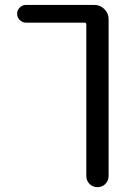

<svg xmlns="http://www.w3.org/2000/svg" viewBox="-20 -567 540 783"><path d="M365.2 -546.9Q388.7 -546.9 405.8 -529.8Q422.9 -512.7 422.9 -489.3V150.4Q422.9 169.9 409.7 183.1Q396.5 196.3 377.4 196.3Q358.4 196.3 345.2 183.1Q332 169.9 332 150.4V-466.8Q332 -474.6 324.2 -474.6H85.9Q71.3 -474.6 60.5 -485.4Q49.8 -496.1 49.8 -510.7Q49.8 -525.4 60.5 -536.1Q71.3 -546.9 85.9 -546.9Z"/></svg>

Font: Rounded Mgen+ 2m regular
Style: Regular
Weight: 400
Designer: [Source Han Sans]
Ryoko NISHIZUKA  (kana & ideographs); Paul D. Hunt (Latin, Greek & Cyrillic); Wenlong ZHANG  (bopomofo
Version: Version 1.059.20150602